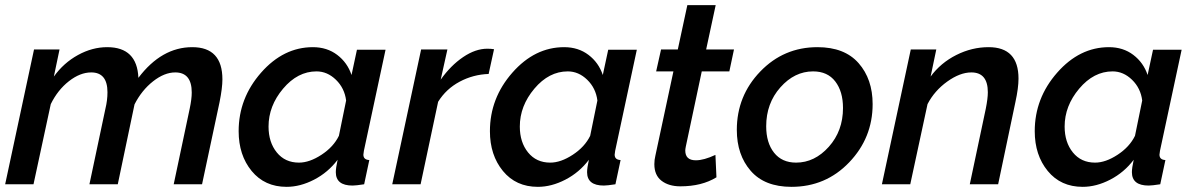

<svg xmlns="http://www.w3.org/2000/svg" viewBox="-20 -715 4631 745"><path d="M112 -523H211L189 -418Q227 -471 282.5 -501.5Q338 -532 396 -532Q512 -532 517 -413Q607 -532 726 -532Q843 -532 843 -407Q843 -374 832 -319L764 0H654L716 -293Q724 -331 724 -356Q724 -434 660 -434Q618 -434 574 -399.5Q530 -365 502 -310L437 0H327L389 -293Q397 -326 397 -357Q397 -434 334 -434Q291 -434 247.5 -400Q204 -366 177 -311L110 0H0Z M906 -206Q906 -334 993 -433Q1080 -532 1194 -532Q1249 -532 1288.5 -502Q1328 -472 1344 -424L1365 -522H1476L1392 -130Q1390 -118 1390 -115Q1390 -95 1413 -94L1393 0Q1361 5 1348 5Q1283 5 1283 -47Q1283 -63 1290 -95Q1253 -46 1199 -18Q1145 10 1092 10Q1007 10 956.5 -51.5Q906 -113 906 -206ZM1295 -188 1323 -325Q1317 -373 1283.5 -405.5Q1250 -438 1208 -438Q1135 -438 1078.5 -371Q1022 -304 1022 -224Q1022 -163 1054 -123.5Q1086 -84 1140 -84Q1181 -84 1227.5 -114.5Q1274 -145 1295 -188Z M1614 -523H1716L1690 -406Q1729 -461 1777 -493.5Q1825 -526 1871 -526Q1885 -526 1897 -524L1876 -428Q1816 -426 1763.5 -398Q1711 -370 1680 -320L1612 0H1502Z M1881 -206Q1881 -334 1968 -433Q2055 -532 2169 -532Q2224 -532 2263.5 -502Q2303 -472 2319 -424L2340 -522H2451L2367 -130Q2365 -118 2365 -115Q2365 -95 2388 -94L2368 0Q2336 5 2323 5Q2258 5 2258 -47Q2258 -63 2265 -95Q2228 -46 2174 -18Q2120 10 2067 10Q1982 10 1931.5 -51.5Q1881 -113 1881 -206ZM2270 -188 2298 -325Q2292 -373 2258.5 -405.5Q2225 -438 2183 -438Q2110 -438 2053.5 -371Q1997 -304 1997 -224Q1997 -163 2029 -123.5Q2061 -84 2115 -84Q2156 -84 2202.5 -114.5Q2249 -145 2270 -188Z M2519 -78Q2519 -95 2523 -111L2593 -438H2526L2545 -523H2610L2647 -695H2757L2720 -523H2828L2810 -438H2703L2641 -146Q2639 -136 2639 -131Q2639 -93 2680 -93Q2711 -93 2756 -114L2760 -27Q2703 8 2620 8Q2575 8 2547 -13.5Q2519 -35 2519 -78Z M2839 -211Q2839 -343 2930 -437.5Q3021 -532 3152 -532Q3257 -532 3311.5 -470Q3366 -408 3366 -311Q3366 -180 3275 -85Q3184 10 3051 10Q2947 10 2893 -52Q2839 -114 2839 -211ZM3251 -296Q3251 -360 3221 -399Q3191 -438 3135 -438Q3063 -438 3008 -376Q2953 -314 2953 -225Q2953 -161 2983.5 -122.5Q3014 -84 3069 -84Q3141 -84 3196 -145.5Q3251 -207 3251 -296Z M3514 -523H3613L3591 -418Q3630 -471 3690.5 -501.5Q3751 -532 3816 -532Q3932 -532 3932 -410Q3932 -374 3920 -319L3853 0H3743L3805 -293Q3813 -333 3813 -357Q3813 -434 3749 -434Q3705 -434 3655.5 -398.5Q3606 -363 3579 -311L3512 0H3402Z M3995 -206Q3995 -334 4082 -433Q4169 -532 4283 -532Q4338 -532 4377.5 -502Q4417 -472 4433 -424L4454 -522H4565L4481 -130Q4479 -118 4479 -115Q4479 -95 4502 -94L4482 0Q4450 5 4437 5Q4372 5 4372 -47Q4372 -63 4379 -95Q4342 -46 4288 -18Q4234 10 4181 10Q4096 10 4045.5 -51.5Q3995 -113 3995 -206ZM4384 -188 4412 -325Q4406 -373 4372.5 -405.5Q4339 -438 4297 -438Q4224 -438 4167.5 -371Q4111 -304 4111 -224Q4111 -163 4143 -123.5Q4175 -84 4229 -84Q4270 -84 4316.5 -114.5Q4363 -145 4384 -188Z"/></svg>

Font: Raleway-v4020 SemiBold
Style: Italic
Weight: 600
Italic angle: -12°
Designer: Matt McInerney, Pablo Impallari, Rodrigo Fuenzalida
Foundry: Matt McInerney, Pablo Impallari, Rodrigo Fuenzalida
Version: Version 4.020;PS 004.020;hotconv 1.0.88;makeotf.lib2.5.64775